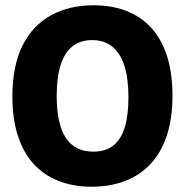

<svg xmlns="http://www.w3.org/2000/svg" viewBox="-20 -694 701 728"><path d="M328 14Q258 14 202 -8Q146 -30 107 -73Q68 -116 47.5 -180Q27 -244 27 -327Q27 -445 65.5 -521.5Q104 -598 173.5 -636Q243 -674 334 -674Q404 -674 459.5 -652.5Q515 -631 554 -588Q593 -545 613.5 -480.5Q634 -416 634 -331Q634 -245 612.5 -180Q591 -115 550.5 -72Q510 -29 453.5 -7.5Q397 14 328 14ZM334 -119Q379 -119 408.5 -141.5Q438 -164 452.5 -209.5Q467 -255 467 -324Q467 -397 451.5 -445Q436 -493 405.5 -517.5Q375 -542 329 -542Q285 -542 255 -518.5Q225 -495 210 -448Q195 -401 195 -331Q195 -278 203.5 -238Q212 -198 229.5 -171.5Q247 -145 273 -132Q299 -119 334 -119Z"/></svg>

Font: Bricolage Grotesque 96pt ExtraBold
Style: Regular
Weight: 800
Designer: Mathieu Triay
Foundry: Atelier Triay
Version: Version 1.001;gftools[0.9.33.dev8+g029e19f]